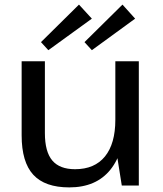

<svg xmlns="http://www.w3.org/2000/svg" viewBox="-20 -806 706 834"><path d="M175 -228Q175 -147 207 -109Q239 -71 306 -71Q391 -71 436 -126.5Q481 -182 481 -286L522 -356V-291Q522 -147 460 -69.5Q398 8 281 8Q175 8 124.5 -47Q74 -102 74 -218V-540H175ZM583 0H509L481 -176V-540H583ZM379 -725 190 -588 158 -623 323 -786ZM567 -725 379 -588 347 -623 512 -786Z"/></svg>

Font: Pathway Extreme 28pt Medium
Style: Regular
Weight: 500
Designer: Eduardo Rodriguez Tunni
Foundry: Eduardo Rodriguez Tunni
Version: Version 1.001;gftools[0.9.26]